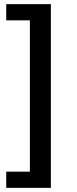

<svg xmlns="http://www.w3.org/2000/svg" viewBox="-20 -725 373 925"><path d="M10 180V102H124V-627H10V-705H225V180Z"/></svg>

Font: Nunito Sans 12pt ExtraLight 12pt SemiBold
Style: Regular
Weight: 600
Version: Version 3.101;gftools[0.9.27]